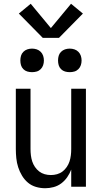

<svg xmlns="http://www.w3.org/2000/svg" viewBox="-20 -991 540 1019"><path d="M220 8Q195 8 171 1Q147 -6 128.5 -21.5Q110 -37 97 -58.5Q84 -80 76.5 -103.5Q69 -127 66.5 -151.5Q64 -176 64 -200V-520H142V-200Q142 -183 144 -166.5Q146 -150 151 -134.5Q156 -119 165.5 -105Q175 -91 188 -81Q201 -71 217 -66.5Q233 -62 250 -62Q267 -62 283 -66.5Q299 -71 312 -81Q325 -91 334.5 -105Q344 -119 349 -134.5Q354 -150 356 -166.5Q358 -183 358 -200V-520H436V0H358V-91Q350 -70 337 -51Q324 -32 305.5 -18Q287 -4 264.5 2Q242 8 220 8ZM350 -608Q337 -608 325 -611.5Q313 -615 304 -624Q295 -633 291.5 -645Q288 -657 288 -670Q288 -683 291.5 -695Q295 -707 304 -716Q313 -725 325 -729Q337 -733 350 -733Q363 -733 375 -729Q387 -725 396 -716Q405 -707 409 -695Q413 -683 413 -670Q413 -657 409 -645Q405 -633 396 -624Q387 -615 375 -611.5Q363 -608 350 -608ZM150 -608Q137 -608 125 -611.5Q113 -615 104 -624Q95 -633 91.5 -645Q88 -657 88 -670Q88 -683 91.5 -695Q95 -707 104 -716Q113 -725 125 -729Q137 -733 150 -733Q163 -733 175 -729Q187 -725 196 -716Q205 -707 209 -695Q213 -683 213 -670Q213 -657 209 -645Q205 -633 196 -624Q187 -615 175 -611.5Q163 -608 150 -608ZM207 -790 80 -919 143 -971 250 -842 357 -971 420 -919 293 -790Z"/></svg>

Font: Zed Mono
Style: Regular
Weight: 400
Monospace: yes
Designer: Belleve Invis
Foundry: Belleve Invis
Version: Version 1.0.0; ttfautohint (v1.8.4)